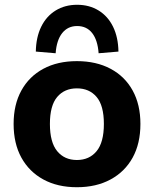

<svg xmlns="http://www.w3.org/2000/svg" viewBox="-20 -773 644 804"><path d="M302 11Q221 11 161.5 -21.5Q102 -54 69.5 -113Q37 -172 37 -254Q37 -335 69.5 -394Q102 -453 161.5 -485Q221 -517 302 -517Q383 -517 443 -485Q503 -453 535.5 -394Q568 -335 568 -254Q568 -172 535.5 -113Q503 -54 443 -21.5Q383 11 302 11ZM302 -103Q354 -103 384.5 -140Q415 -177 415 -254Q415 -331 384.5 -367Q354 -403 302 -403Q250 -403 219.5 -367Q189 -331 189 -254Q189 -177 219.5 -140Q250 -103 302 -103ZM213 -550 130 -557Q131 -617 152.5 -661Q174 -705 213 -729Q252 -753 303 -753Q354 -753 393 -729Q432 -705 453.5 -661Q475 -617 476 -557L393 -550Q389 -605 366 -634.5Q343 -664 303 -664Q264 -664 240.5 -634.5Q217 -605 213 -550Z"/></svg>

Font: Mulish ExtraLight ExtraBold
Style: Regular
Weight: 800
Version: Version 3.603